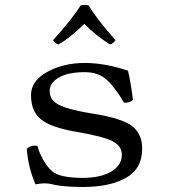

<svg xmlns="http://www.w3.org/2000/svg" viewBox="-20 -744 680 774"><path d="M336.9 -722.2Q374 -662.1 445.8 -582Q436 -567.9 422.9 -564.9Q364.7 -602.1 319.8 -647.9Q263.7 -591.8 215.8 -564.9Q202.6 -567.9 193.8 -582Q270 -666 305.2 -722.2Q322.8 -726.1 336.9 -722.2ZM87.9 -144Q104 -160.2 130.9 -155.8Q136.7 -131.8 153.8 -100.8Q170.9 -69.8 190.9 -53.2Q221.7 -27.3 312 -26.9Q386.2 -26.9 428.7 -52.5Q471.2 -78.1 471.2 -120.1Q471.2 -156.2 432.1 -175.5Q393.1 -194.8 286.1 -212.9Q186 -230 145.5 -262.5Q105 -294.9 105 -360.8Q105 -418 170.4 -454.1Q235.8 -490.2 321.8 -490.2Q402.8 -490.2 496.1 -459Q505.9 -418 516.1 -341.8Q502.9 -328.6 480 -330.1Q442.9 -393.1 409.4 -423.1Q376 -453.1 321.8 -453.1Q254.9 -453.1 217.5 -431.6Q180.2 -410.2 180.2 -377Q180.2 -337.9 222.7 -318.8Q265.1 -299.8 357.9 -285.2Q471.7 -267.1 512.5 -235.6Q553.2 -204.1 553.2 -145Q553.2 -64 488 -27.1Q422.9 9.8 314 9.8Q231 9.8 187 -2Q175.8 -4.9 157.2 -4.9Q147.5 -4.9 123 -1Q93.8 -67.9 87.9 -144Z"/></svg>

Font: Linux Libertine Mono
Style: Mono
Weight: 400
Designer: Philipp H. Poll
Foundry: Philipp H. Poll
Version: Version 5.1.7 ; ttfautohint (v0.9)